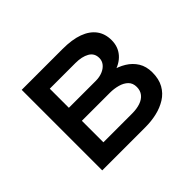

<svg xmlns="http://www.w3.org/2000/svg" viewBox="-146 -940 1180 1180"><g transform="rotate(-45 444.5 -350.0)"><path d="M148 0V-700H503Q586 -700 641.5 -679.5Q697 -659 726 -620Q755 -581 755 -525Q755 -468 720.5 -428Q686 -388 620 -371L624 -391Q669 -381 707.5 -357.5Q746 -334 769 -297Q792 -260 792 -208Q792 -150 769.5 -110Q747 -70 708.5 -46Q670 -22 622.5 -11Q575 0 524 0ZM275 -117H524Q565 -117 596 -127.5Q627 -138 644 -159.5Q661 -181 661 -212Q661 -246 640.5 -266Q620 -286 587 -295Q554 -304 519 -304H275ZM275 -417H508Q541 -417 567 -427.5Q593 -438 608.5 -457Q624 -476 624 -501Q624 -543 589 -563Q554 -583 498 -583H275Z"/></g></svg>

Font: Lexend Mega Medium
Style: Regular
Weight: 500
Version: Version 1.007